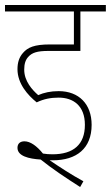

<svg xmlns="http://www.w3.org/2000/svg" viewBox="-20 -642 444 769"><path d="M215 -251C273 -251 320 -219 320 -142C320 -63 274 -24 190 -24C177 -24 164 -25 152 -27C127 -58 101 -76 78 -76C61 -76 50 -67 50 -50C50 -17 95 -6 143 -3C189 34 243 70 301 107L314 84C266 58 219 27 179 0C184 0 188 0 192 0C286 0 347 -47 347 -142C347 -225 296 -277 215 -277C183 -277 156 -271 133 -261C109 -282 77 -317 77 -363C77 -386 82 -402 93 -414C108 -431 129 -438 174 -438H302V-596H404V-622H0V-596H276V-464H180C117 -464 91 -452 72 -430C57 -413 50 -392 50 -365C50 -307 91 -261 127 -232C156 -246 184 -251 215 -251Z"/></svg>

Font: Noto Sans Condensed Thin
Style: Regular
Weight: 100
Width: 3
Designer: Monotype Design Team
Foundry: Monotype Imaging Inc.
Version: Version 2.013